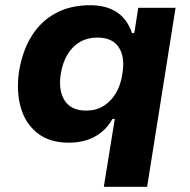

<svg xmlns="http://www.w3.org/2000/svg" viewBox="-20 -536 730 736"><path d="M378 180 420 -80H411Q393 -48 367.5 -28Q342 -8 311 1.5Q280 11 244 11Q169 11 122.5 -26.5Q76 -64 59 -126Q42 -188 53 -262Q66 -342 102 -399Q138 -456 194.5 -486Q251 -516 325 -516Q387 -516 427.5 -489.5Q468 -463 486 -409L495 -410L510 -506H653L544 180ZM310 -112Q348 -112 376.5 -129.5Q405 -147 424 -178.5Q443 -210 449 -253Q460 -317 435.5 -354.5Q411 -392 353 -392Q316 -392 287 -375.5Q258 -359 239 -327.5Q220 -296 213 -253Q203 -189 228 -150.5Q253 -112 310 -112Z"/></svg>

Font: Nunito Sans 6pt ExtraBold
Style: Italic
Weight: 800
Italic angle: -9°
Version: Version 3.101;gftools[0.9.27]